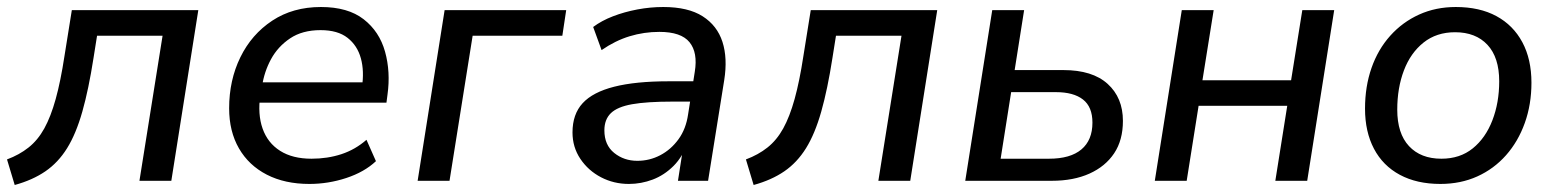

<svg xmlns="http://www.w3.org/2000/svg" viewBox="-27 -516 4439 548"><path d="M15 12 -7 -61Q28 -74 54.5 -95Q81 -116 99.5 -149.5Q118 -183 132 -233.5Q146 -284 157 -356L178 -487H539L462 0H371L437 -414H250L240 -351Q226 -261 208 -197.5Q190 -134 164.5 -93Q139 -52 102.5 -27Q66 -2 15 12Z M856 9Q786 9 734.5 -17.5Q683 -44 655 -92.5Q627 -141 627 -207Q627 -287 659 -352.5Q691 -418 750 -457Q809 -496 889 -496Q966 -496 1011 -461Q1056 -426 1072 -368.5Q1088 -311 1079 -246L1076 -223H698L706 -281H1024L1006 -267Q1013 -313 1003 -349.5Q993 -386 965 -408Q937 -430 888 -430Q836 -430 801 -406.5Q766 -383 746.5 -347Q727 -311 721 -270L716 -245Q708 -190 722.5 -149Q737 -108 772.5 -85.5Q808 -63 862 -63Q908 -63 947.5 -76Q987 -89 1019 -117L1046 -56Q1013 -25 961.5 -8Q910 9 856 9Z M1165 0 1242 -487H1589L1578 -414H1322L1256 0Z M1768 9Q1725 9 1688.5 -10Q1652 -29 1629.5 -62.5Q1607 -96 1607 -138Q1607 -190 1636 -221.5Q1665 -253 1726 -268.5Q1787 -284 1882 -284H1963L1954 -226H1892Q1819 -226 1777 -218.5Q1735 -211 1716.5 -193Q1698 -175 1698 -144Q1698 -102 1726 -79.5Q1754 -57 1792 -57Q1827 -57 1857.5 -73Q1888 -89 1909.5 -118.5Q1931 -148 1937 -190L1956 -311Q1965 -366 1941 -395.5Q1917 -425 1855 -425Q1811 -425 1770 -412.5Q1729 -400 1690 -373L1666 -439Q1690 -457 1722.5 -469.5Q1755 -482 1792 -489Q1829 -496 1866 -496Q1937 -496 1978.5 -469.5Q2020 -443 2035 -396.5Q2050 -350 2040 -287L1994 0H1908L1925 -109H1935Q1922 -69 1895.5 -42.5Q1869 -16 1836 -3.5Q1803 9 1768 9Z M2124 12 2102 -61Q2137 -74 2163.5 -95Q2190 -116 2208.5 -149.5Q2227 -183 2241 -233.5Q2255 -284 2266 -356L2287 -487H2648L2571 0H2480L2546 -414H2359L2349 -351Q2335 -261 2317 -197.5Q2299 -134 2273.5 -93Q2248 -52 2211.5 -27Q2175 -2 2124 12Z M2728 0 2805 -487H2896L2869 -316H3008Q3091 -316 3134.5 -276.5Q3178 -237 3178 -171Q3178 -116 3153 -78.5Q3128 -41 3082.5 -20.5Q3037 0 2975 0ZM2829 -63H2967Q3028 -63 3059.5 -89.5Q3091 -116 3091 -166Q3091 -211 3064 -232Q3037 -253 2987 -253H2859Z M3269 0 3346 -487H3437L3405 -287H3658L3690 -487H3781L3704 0H3613L3647 -214H3394L3360 0Z M4084 9Q4017 9 3968.5 -17Q3920 -43 3894.5 -91.5Q3869 -140 3869 -206Q3869 -269 3887.5 -322Q3906 -375 3941 -414Q3976 -453 4023.5 -474.5Q4071 -496 4128 -496Q4196 -496 4244 -470Q4292 -444 4318 -395.5Q4344 -347 4344 -280Q4344 -218 4325 -165Q4306 -112 4271.5 -73Q4237 -34 4189.5 -12.5Q4142 9 4084 9ZM4087 -63Q4140 -63 4176.5 -92.5Q4213 -122 4232.5 -172.5Q4252 -223 4252 -284Q4252 -352 4218.5 -388Q4185 -424 4126 -424Q4073 -424 4036 -394.5Q3999 -365 3980 -315Q3961 -265 3961 -203Q3961 -135 3994.5 -99Q4028 -63 4087 -63Z"/></svg>

Font: Nunito Sans 12pt Medium
Style: Italic
Weight: 500
Italic angle: -9°
Designer: Vernon Adams
Foundry: Vernon Adams
Version: Version 3.101;gftools[0.9.27]